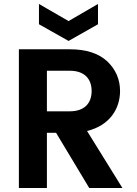

<svg xmlns="http://www.w3.org/2000/svg" viewBox="-20 -946 689 966"><path d="M332 -590C403 -590 441 -551 441 -488C441 -425 403 -386 332 -386H216V-590ZM418 -287C533 -315 584 -400 584 -488C584 -547 562 -597 519 -638C475 -678 413 -698 332 -698H75V0H216V-278H262L429 0H596ZM325 -740 473 -824V-926L325 -840L176 -926V-824Z"/></svg>

Font: Matrixport Bold
Style: Regular
Weight: 600
Designer: Ninad Kale (Devanagari), Jonny Pinhorn (Latin)
Foundry: Indian Type Foundry
Version: Version 2.000;PS 1.0;hotconv 1.0.79;makeotf.lib2.5.61930; tt